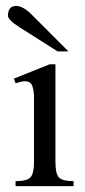

<svg xmlns="http://www.w3.org/2000/svg" viewBox="-20 -636 292 656"><path d="M231.4 0H33.2V-17.1Q72.8 -17.1 84.5 -30.5Q96.2 -43.9 96.2 -82.5V-304.7Q96.2 -324.7 90.6 -341.6Q85 -358.4 64.9 -358.4Q58.1 -358.4 49.8 -356.2Q41.5 -354 33.2 -351.6L27.3 -367.2L149.9 -416.5H169.4V-82.5Q169.4 -43.9 180.7 -30.5Q191.9 -17.1 231.4 -17.1ZM213.9 -460.4H176.8L47.4 -542.5Q7.3 -567.9 7.3 -582Q7.3 -615.7 35.2 -615.7Q58.6 -615.7 87.9 -586.4Z"/></svg>

Font: Scheherazade New Rohingya
Style: Regular
Weight: 400
Designer: SIL International
Foundry: SIL International
Version: Version 3.000 ; LngRng